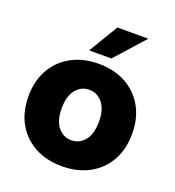

<svg xmlns="http://www.w3.org/2000/svg" viewBox="-134 -833 864 950"><g transform="rotate(20 298.0 -358.5)"><path d="M297.9 11.7Q216.8 11.7 155.3 -21.5Q93.8 -54.7 59.3 -115.2Q24.9 -175.8 24.9 -257.8Q24.9 -339.4 59.3 -399.9Q93.8 -460.4 155.3 -493.9Q216.8 -527.3 297.9 -527.3Q379.4 -527.3 440.7 -493.9Q502 -460.4 536.4 -399.9Q570.8 -339.4 570.8 -257.8Q570.8 -175.8 536.4 -115.2Q502 -54.7 440.7 -21.5Q379.4 11.7 297.9 11.7ZM297.9 -125Q340.3 -125 368.2 -159.2Q396 -193.4 396 -257.8Q396 -321.8 368.2 -356.2Q340.3 -390.6 297.9 -390.6Q255.4 -390.6 227.5 -356.2Q199.7 -321.8 199.7 -257.8Q199.7 -193.4 227.5 -159.2Q255.4 -125 297.9 -125ZM229.5 -573.2 322.3 -727.5H484.9L346.7 -573.2Z"/></g></svg>

Font: Inter Display Extra Bold
Style: Regular
Weight: 800
Designer: Rasmus Andersson
Foundry: rsms
Version: Version 4.000;git-4fc901f